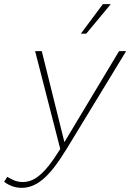

<svg xmlns="http://www.w3.org/2000/svg" viewBox="-87 -716 629 924"><path d="M18 188Q-7 188 -28.5 180Q-50 172 -67 159L-52 135Q-38 144 -19 152Q0 160 23 160Q41 160 60 153.5Q79 147 100.5 130Q122 113 147 82Q172 51 203 1L82 -470H114L223 -32L486 -470H520L234 0Q201 54 172.5 90.5Q144 127 117.5 148.5Q91 170 66.5 179Q42 188 18 188ZM302 -554 408 -696H446L328 -554Z"/></svg>

Font: Celebes Thin
Style: Italic
Weight: 250
Italic angle: -10°
Designer: Anugrah Pasau
Foundry: Lafontype
Version: Version 1.000; ttfautohint (v1.8.4)